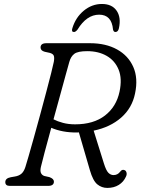

<svg xmlns="http://www.w3.org/2000/svg" viewBox="-20 -912 704 942"><path d="M598 -45.5Q586.5 -19.5 562.8 -4.8Q539 10 506.5 10Q479 10 457.5 -7.5Q436 -25 421 -77L367 -262.5Q363 -262.5 358.5 -262Q322 -261.5 290 -267.5Q258 -273.5 231.5 -285Q213 -218 198.8 -164.2Q184.5 -110.5 180.5 -92.5Q176 -71.5 181.8 -61.5Q187.5 -51.5 198 -48.5L222.5 -43Q244.5 -35 244.5 -21Q244.5 0 216 0H28Q6 0 6 -18.5Q6 -37.5 33 -42.5L53 -46Q72 -49 84.5 -59.2Q97 -69.5 104.5 -92.5Q109 -106.5 120.2 -145.2Q131.5 -184 146.2 -237Q161 -290 176.8 -348.2Q192.5 -406.5 206.8 -460Q221 -513.5 231 -553.2Q241 -593 244 -608.5Q247.5 -628.5 244 -638.2Q240.5 -648 224.5 -652.5L199.5 -658Q179 -663.5 179 -679Q179 -700 207.5 -700H422Q499 -700 554.2 -669.5Q609.5 -639 634 -583.5Q658.5 -528 642.5 -453Q628 -382 574.5 -335Q521 -288 439.5 -271L489.5 -111Q500.5 -75.5 511.8 -64.2Q523 -53 537 -53Q557 -53 569.5 -69.5Q579 -83 592 -77Q598.5 -74 600.8 -64.8Q603 -55.5 598 -45.5ZM320 -608Q315 -591 303 -547Q291 -503 275 -444.8Q259 -386.5 242.5 -326.5Q262 -316.5 289 -309.2Q316 -302 348.5 -302Q439 -302 495 -345.2Q551 -388.5 566.5 -462.5Q580 -526 562 -570.2Q544 -614.5 503.5 -637.8Q463 -661 408 -661Q362 -661 344.8 -648Q327.5 -635 320 -608ZM466.5 -840Q405 -840 360.5 -767Q351 -755 343 -755Q329 -755 335 -773.5Q351 -826.5 391 -859.5Q431 -892.5 480 -892.5Q529.5 -892.5 552.2 -859.5Q575 -826.5 563.5 -773.5Q559.5 -755 546 -755Q537.5 -755 534.5 -767Q528 -840 466.5 -840Z"/></svg>

Font: Fraunces 9pt S100 Light
Style: Italic
Weight: 300
Italic angle: -16°
Version: Version 1.000; ttfautohint (v1.8.3)